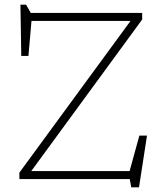

<svg xmlns="http://www.w3.org/2000/svg" viewBox="-20 -762 696 817"><path d="M585 -707V-679L113 -34H531.5L573 -185H605.5L571.5 35H538.5L532 0H62.5V-27.5L535.5 -673H114L101 -524H70.5L67 -742H91L111 -707Z"/></svg>

Font: Newsreader Caption ExtraLight
Style: Regular
Weight: 275
Designer: Hugues Gentile
Foundry: Production Type
Version: Version 1.001